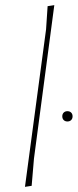

<svg xmlns="http://www.w3.org/2000/svg" viewBox="-20 -722 302 746"><path d="M112 -106 103 0 77 4 159 -608 165 -698 191 -702ZM262 -270Q262 -261 256.5 -255.5Q251 -250 242 -250Q233 -250 227.5 -255.5Q222 -261 222 -270Q222 -279 227.5 -284.5Q233 -290 242 -290Q251 -290 256.5 -284.5Q262 -279 262 -270Z"/></svg>

Font: Luna Sans Thin
Style: Italic
Weight: 250
Italic angle: -7°
Designer: Juan Pablo del Peral
Foundry: Huerta Tipografica
Version: Version 2.001; ttfautohint (v1.5)